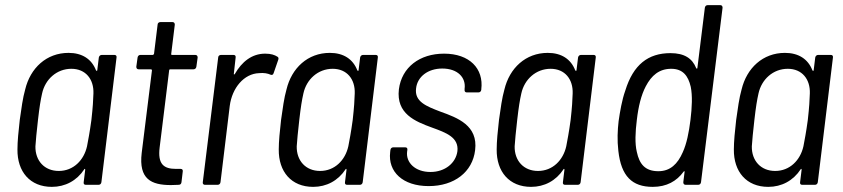

<svg xmlns="http://www.w3.org/2000/svg" viewBox="-20 -720 3285 748"><path d="M365 -496 359 -447C359 -443 356 -443 354 -446C337 -490 300 -514 247 -514C161 -514 98 -455 78 -371C69 -340 63 -296 57 -253C52 -210 48 -168 48 -138C47 -51 97 8 182 8C234 8 279 -16 308 -60C309 -63 312 -63 312 -59L306 -10C305 -4 308 0 314 0H364C370 0 374 -4 375 -10L434 -496C435 -502 432 -506 426 -506H376C371 -506 366 -502 365 -496ZM319 -150C307 -96 266 -54 209 -54C153 -54 117 -94 118 -150C120 -177 122 -201 128 -253C134 -305 138 -329 144 -356C156 -411 201 -452 258 -452C314 -452 346 -411 344 -356C343 -329 342 -305 336 -252C329 -201 324 -177 319 -150Z M745 -460 750 -496C750 -502 747 -506 741 -506H650C648 -506 646 -508 647 -510L661 -624C661 -630 658 -634 652 -634H605C599 -634 594 -630 594 -624L580 -510C579 -508 577 -506 575 -506H527C521 -506 517 -502 516 -496L511 -460C511 -454 514 -450 520 -450H568C570 -450 572 -448 572 -446L532 -124C520 -22 569 1 646 1C656 1 666 0 676 0C683 0 686 -4 687 -10L692 -52C693 -58 690 -62 684 -62H666C617 -62 594 -81 602 -146L639 -446C639 -448 641 -450 643 -450H734C740 -450 744 -454 745 -460Z M1013 -511C961 -511 922 -479 895 -432C893 -429 890 -429 891 -433L898 -496C899 -502 896 -506 890 -506H841C835 -506 830 -502 830 -496L770 -10C769 -4 773 0 778 0H828C834 0 838 -4 839 -10L875 -307C884 -378 931 -433 989 -435C1008 -437 1023 -434 1034 -429C1039 -427 1044 -428 1046 -435L1064 -487C1066 -492 1065 -497 1061 -499C1050 -506 1036 -511 1013 -511Z M1383 -496 1377 -447C1377 -443 1374 -443 1372 -446C1355 -490 1318 -514 1265 -514C1179 -514 1116 -455 1096 -371C1087 -340 1081 -296 1075 -253C1070 -210 1066 -168 1066 -138C1065 -51 1115 8 1200 8C1252 8 1297 -16 1326 -60C1327 -63 1330 -63 1330 -59L1324 -10C1323 -4 1326 0 1332 0H1382C1388 0 1392 -4 1393 -10L1452 -496C1453 -502 1450 -506 1444 -506H1394C1389 -506 1384 -502 1383 -496ZM1337 -150C1325 -96 1284 -54 1227 -54C1171 -54 1135 -94 1136 -150C1138 -177 1140 -201 1146 -253C1152 -305 1156 -329 1162 -356C1174 -411 1219 -452 1276 -452C1332 -452 1364 -411 1362 -356C1361 -329 1360 -305 1354 -252C1347 -201 1342 -177 1337 -150Z M1650 5C1750 5 1821 -50 1831 -135C1843 -231 1763 -261 1696 -285C1641 -306 1594 -324 1601 -376C1606 -421 1647 -453 1703 -453C1763 -453 1796 -418 1790 -374V-370C1789 -364 1793 -360 1798 -360H1844C1850 -360 1854 -364 1855 -370V-372C1865 -453 1809 -511 1710 -511C1615 -511 1545 -458 1534 -372C1523 -277 1597 -247 1663 -223C1718 -203 1768 -185 1762 -131C1756 -85 1714 -50 1657 -50C1597 -50 1561 -87 1566 -129L1567 -136C1568 -142 1565 -146 1559 -146H1512C1506 -146 1502 -142 1501 -136L1500 -127C1491 -51 1549 5 1650 5Z M2232 -496 2226 -447C2226 -443 2223 -443 2221 -446C2204 -490 2167 -514 2114 -514C2028 -514 1965 -455 1945 -371C1936 -340 1930 -296 1924 -253C1919 -210 1915 -168 1915 -138C1914 -51 1964 8 2049 8C2101 8 2146 -16 2175 -60C2176 -63 2179 -63 2179 -59L2173 -10C2172 -4 2175 0 2181 0H2231C2237 0 2241 -4 2242 -10L2301 -496C2302 -502 2299 -506 2293 -506H2243C2238 -506 2233 -502 2232 -496ZM2186 -150C2174 -96 2133 -54 2076 -54C2020 -54 1984 -94 1985 -150C1987 -177 1989 -201 1995 -253C2001 -305 2005 -329 2011 -356C2023 -411 2068 -452 2125 -452C2181 -452 2213 -411 2211 -356C2210 -329 2209 -305 2203 -252C2196 -201 2191 -177 2186 -150Z M2726 -690 2697 -456C2697 -452 2694 -451 2692 -455C2677 -492 2647 -513 2592 -513C2505 -513 2447 -468 2416 -367C2403 -331 2395 -283 2390 -248C2386 -213 2384 -174 2389 -132C2400 -34 2442 8 2523 8C2577 8 2616 -14 2643 -51C2645 -54 2648 -54 2647 -50L2642 -10C2642 -4 2645 0 2651 0H2700C2706 0 2710 -4 2711 -10L2795 -690C2795 -696 2792 -700 2786 -700H2737C2731 -700 2727 -696 2726 -690ZM2640 -127C2620 -81 2591 -53 2545 -53C2493 -53 2471 -81 2461 -128C2453 -161 2455 -205 2461 -253C2467 -305 2478 -350 2496 -384C2518 -426 2548 -452 2595 -452C2640 -452 2661 -425 2671 -382C2678 -347 2676 -302 2670 -253C2664 -204 2655 -160 2640 -127Z M3156 -496 3150 -447C3150 -443 3147 -443 3145 -446C3128 -490 3091 -514 3038 -514C2952 -514 2889 -455 2869 -371C2860 -340 2854 -296 2848 -253C2843 -210 2839 -168 2839 -138C2838 -51 2888 8 2973 8C3025 8 3070 -16 3099 -60C3100 -63 3103 -63 3103 -59L3097 -10C3096 -4 3099 0 3105 0H3155C3161 0 3165 -4 3166 -10L3225 -496C3226 -502 3223 -506 3217 -506H3167C3162 -506 3157 -502 3156 -496ZM3110 -150C3098 -96 3057 -54 3000 -54C2944 -54 2908 -94 2909 -150C2911 -177 2913 -201 2919 -253C2925 -305 2929 -329 2935 -356C2947 -411 2992 -452 3049 -452C3105 -452 3137 -411 3135 -356C3134 -329 3133 -305 3127 -252C3120 -201 3115 -177 3110 -150Z"/></svg>

Font: Barlow Semi Condensed
Style: Italic
Weight: 400
Width: 4
Italic angle: -7°
Designer: Jeremy Tribby
Foundry: Tribby Type
Version: Version 1.422;hotconv 1.0.109;makeotfexe 2.5.65596